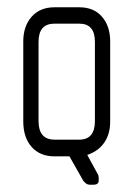

<svg xmlns="http://www.w3.org/2000/svg" viewBox="-20 -424 366 528"><path d="M220 2 250 57Q252 62 251.5 73Q251 84 237 84H228Q221 84 216.5 80.5Q212 77 209 73L171 6H130Q90 6 67 -20Q44 -46 44 -90V-310Q44 -352 67 -378Q90 -404 130 -404H198Q238 -404 260.5 -378Q283 -352 283 -310V-90Q283 -55 266.5 -31.5Q250 -8 220 2ZM241 -309Q241 -359 198 -359H130Q86 -359 86 -309V-91Q86 -40 130 -40H198Q241 -40 241 -91Z"/></svg>

Font: Chathura
Style: Bold
Weight: 700
Designer: Appaji Ambarisha Darbha
Foundry: Aditya Fonts
Version: Version 1.001 2016